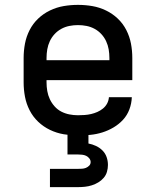

<svg xmlns="http://www.w3.org/2000/svg" viewBox="-20 -548 640 788"><path d="M300 8Q271 8 241.5 3Q212 -2 185 -15Q158 -28 136.5 -48.5Q115 -69 101.5 -95.5Q88 -122 82.5 -151Q77 -180 77 -210V-310Q77 -340 82.5 -369Q88 -398 101.5 -424.5Q115 -451 136.5 -471.5Q158 -492 185 -505Q212 -518 241 -523Q270 -528 300 -528Q330 -528 359 -523Q388 -518 415 -505Q442 -492 463.5 -471.5Q485 -451 498.5 -424.5Q512 -398 517.5 -369Q523 -340 523 -310V-219H171V-210Q171 -192 174 -174.5Q177 -157 184.5 -141Q192 -125 204 -111.5Q216 -98 231.5 -90Q247 -82 264.5 -78.5Q282 -75 300 -75Q314 -75 327.5 -76Q341 -77 354 -80Q367 -83 379.5 -88.5Q392 -94 402.5 -102.5Q413 -111 419.5 -123Q426 -135 427 -149H521Q520 -123 511 -99Q502 -75 485 -56.5Q468 -38 446 -25Q424 -12 400 -4.5Q376 3 350.5 5.5Q325 8 300 8ZM429 -301V-310Q429 -328 426 -345.5Q423 -363 415.5 -379Q408 -395 396 -408Q384 -421 368.5 -429.5Q353 -438 335.5 -441.5Q318 -445 300 -445Q282 -445 264.5 -441.5Q247 -438 231.5 -429.5Q216 -421 204 -408Q192 -395 184.5 -379Q177 -363 174 -345.5Q171 -328 171 -310V-301ZM185 220V145H300Q308 145 316.5 144.5Q325 144 332.5 141Q340 138 346 132Q352 126 352 117Q352 109 346.5 102Q341 95 333.5 91.5Q326 88 317.5 87Q309 86 300 86H257V0H343V41Q359 44 374 51Q389 58 400.5 69.5Q412 81 417.5 96.5Q423 112 423 129Q423 143 419 157Q415 171 405.5 182Q396 193 383.5 200.5Q371 208 357 212.5Q343 217 328.5 218.5Q314 220 300 220Z"/></svg>

Font: Iosevka Medium Extended
Style: Regular
Weight: 500
Width: 7
Monospace: yes
Designer: Belleve Invis
Foundry: Belleve Invis
Version: Version 32.5.0; ttfautohint (v1.8.4)